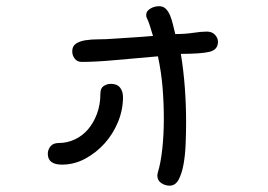

<svg xmlns="http://www.w3.org/2000/svg" viewBox="-20 -462 845 606"><path d="M443.4 -405.3Q441.4 -408.2 441.4 -415Q441.4 -426.8 454.1 -434.6Q466.8 -442.4 482.4 -442.4Q495.1 -442.4 503.4 -434.1Q511.7 -425.8 517.1 -412.6Q522.5 -399.4 525.9 -384.3Q529.3 -369.1 533.2 -354.5Q564.5 -354.5 589.8 -358.4Q615.2 -362.3 632.8 -362.3Q649.4 -362.3 658.7 -352.1Q668 -341.8 668 -330.1Q668 -304.7 640.6 -298.3Q613.3 -292 550.8 -292Q559.6 -238.3 563.5 -183.6Q567.4 -128.9 567.4 -76.2Q567.4 -43 565.9 -7.3Q564.5 28.3 559.1 57.6Q553.7 86.9 543.5 105.5Q533.2 124 515.6 124Q501 124 488.8 115.7Q476.6 107.4 476.6 91.8Q476.6 88.9 478.5 81.1Q487.3 52.7 492.2 8.3Q497.1 -36.1 497.1 -88.9Q497.1 -135.7 493.2 -184.6Q489.3 -233.4 478.5 -284.2Q410.2 -278.3 346.2 -272.5Q282.2 -266.6 238.3 -266.6Q223.6 -266.6 215.8 -276.9Q208 -287.1 208 -299.8Q208 -316.4 219.7 -324.2Q231.4 -332 250 -335Q268.6 -337.9 291.5 -337.9Q314.5 -337.9 337.9 -339.8Q367.2 -341.8 398.9 -343.8Q430.7 -345.7 462.9 -348.6Q458 -364.3 453.6 -378.9Q449.2 -393.6 443.4 -405.3ZM296.9 -167Q296.9 -183.6 307.1 -190.4Q317.4 -197.3 330.1 -197.3Q349.6 -197.3 358.9 -185.5Q368.2 -173.8 368.2 -155.3Q368.2 -115.2 352.5 -77.1Q336.9 -39.1 310.1 -9.3Q283.2 20.5 248.5 39.1Q213.9 57.6 175.8 57.6Q130.9 57.6 130.9 23.4Q130.9 10.7 139.2 0Q147.5 -10.7 166 -10.7Q192.4 -10.7 216.3 -22Q240.2 -33.2 257.8 -53.7Q275.4 -74.2 286.1 -103Q296.9 -131.8 296.9 -167Z"/></svg>

Font: Hi Melody
Style: Regular
Weight: 400
Designer: YoonDesign Inc.
Foundry: YoonDesign Inc.
Version: Version 3.00